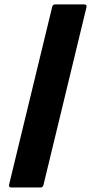

<svg xmlns="http://www.w3.org/2000/svg" viewBox="-20 -770 436 874"><path d="M32.5 83.5Q18 83.5 21.5 70L217.5 -738.5Q220 -750 231 -750H363Q377 -750 373.5 -736.5L178 71.5Q175 83.5 164.5 83.5Z"/></svg>

Font: Jaro 24pt
Style: Regular
Weight: 400
Designer: Agyei Archer, Celine Hurka, Mirko Velimirović
Version: Version 1.000